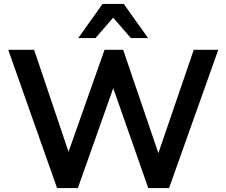

<svg xmlns="http://www.w3.org/2000/svg" viewBox="-20 -959 1153 979"><path d="M271 0 22 -705H154L349 -127H309L513 -705H608L805 -127H770L968 -705H1093L842 0H736L546 -542H569L377 0ZM379 -765 503 -939H611L735 -765H647L557 -869L467 -765Z"/></svg>

Font: Nunito Sans 12pt ExtraLight
Style: Regular
Weight: 200
Designer: Vernon Adams
Foundry: Vernon Adams
Version: Version 3.101;gftools[0.9.27]